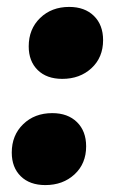

<svg xmlns="http://www.w3.org/2000/svg" viewBox="-20 -520 341 555"><path d="M63 -386Q63 -436 96 -468Q129 -500 180 -500Q225 -500 251.5 -474Q278 -448 278 -404Q278 -354 244.5 -323Q211 -292 160 -292Q115 -292 89 -317.5Q63 -343 63 -386ZM14 -79Q14 -129 47 -161Q80 -193 131 -193Q176 -193 202.5 -167Q229 -141 229 -97Q229 -47 195.5 -16Q162 15 111 15Q66 15 40 -10.5Q14 -36 14 -79Z"/></svg>

Font: Bitter Pro Black
Style: Italic
Weight: 900
Italic angle: -9°
Designer: Sol Matas, and Bitter project Authors
Foundry: Sol Matas
Version: Version 1.010